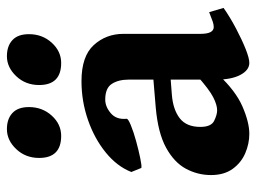

<svg xmlns="http://www.w3.org/2000/svg" viewBox="-112 -612 738 553"><g transform="rotate(-90 256.5 -335.0)"><path d="M352.5 14.6Q331.5 14.6 317.9 -11Q304.2 -36.6 304.2 -80.1V-333Q304.2 -362.3 292 -381.3Q279.8 -400.4 246.6 -400.4Q226.1 -400.4 207.3 -384.3Q188.5 -368.2 191.4 -338.9Q191.9 -334.5 172.9 -326.7Q153.8 -318.8 127.2 -311.5Q100.6 -304.2 78.1 -299.6Q55.7 -294.9 49.8 -296.4L38.1 -325.2Q54.2 -366.2 94 -398.7Q133.8 -431.2 187.7 -450Q241.7 -468.8 299.8 -468.8Q371.6 -468.8 403.8 -433.3Q436 -397.9 436 -347.7V-126Q436 -87.9 455.6 -87.9Q462.4 -87.9 470.7 -90.6Q479 -93.3 498.5 -101.1L510.7 -59.6Q483.4 -40.5 451.4 -23.7Q419.4 -6.8 392.6 3.9Q365.7 14.6 352.5 14.6ZM147.9 14.6Q119.6 14.6 92.3 2.9Q64.9 -8.8 47.1 -33.4Q29.3 -58.1 29.3 -95.7Q29.3 -134.3 47.6 -168.2Q65.9 -202.1 108.4 -225.3Q150.9 -248.5 223.6 -254.9L362.8 -266.6L367.7 -216.8L260.7 -208.5Q217.8 -205.1 192.9 -185.8Q168 -166.5 168 -126.5Q168 -95.2 185.5 -86.7Q203.1 -78.1 215.8 -78.1Q231.4 -78.1 253.4 -89.4Q275.4 -100.6 314 -134.8L317.9 -74.2Q272 -24.9 226.6 -5.1Q181.2 14.6 147.9 14.6ZM225.1 -620.1Q225.1 -581.5 200.4 -554.4Q175.8 -527.3 142.1 -527.3Q78.6 -527.3 78.6 -590.8Q78.6 -629.9 104 -656.7Q129.4 -683.6 161.6 -683.6Q190.9 -683.6 208 -667.7Q225.1 -651.9 225.1 -620.1ZM435.1 -620.1Q435.1 -581.5 410.4 -554.4Q385.7 -527.3 352.1 -527.3Q288.6 -527.3 288.6 -590.8Q288.6 -629.9 314 -656.7Q339.4 -683.6 371.6 -683.6Q400.9 -683.6 418 -667.7Q435.1 -651.9 435.1 -620.1Z"/></g></svg>

Font: Gentium Book Plus
Style: Bold
Weight: 700
Designer: Victor Gaultney, Annie Olsen, Iska Routamaa, Becca Hirsbrunner
Foundry: SIL International
Version: Version 6.101